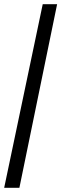

<svg xmlns="http://www.w3.org/2000/svg" viewBox="-20 -780 294 921"><path d="M0 121H73L254 -760H185Z"/></svg>

Font: Noto Serif Ethiopic Condensed Black
Style: Regular
Weight: 900
Width: 3
Designer: Monotype Design Team
Foundry: Monotype Imaging Inc.
Version: Version 2.102